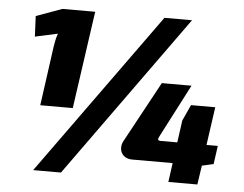

<svg xmlns="http://www.w3.org/2000/svg" viewBox="-50 -751 1032 812"><g transform="rotate(5 466.0 -345.0)"><path d="M160 -529 125 -276H263L322 -690H183L73 -650L77 -563L173 -584C166 -565 163 -547 160 -529ZM616 -690 119 0H237L733 -690ZM888 -170H840L863 -332H760L729 -264L716 -170H644C635 -170 631 -175 637 -186L755 -414H629L490 -158C469 -122 487 -81 532 -81H704L693 0H816L828 -81L877 -92Z"/></g></svg>

Font: Exo 2 Extra Bold
Style: Italic
Weight: 800
Italic angle: -8°
Designer: Natanael Gama
Version: Version 1.001;PS 001.001;hotconv 1.0.88;makeotf.lib2.5.64775